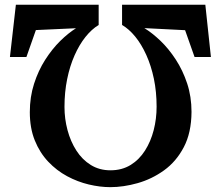

<svg xmlns="http://www.w3.org/2000/svg" viewBox="-20 -772 911 792"><path d="M827 -752.5 850 -537H782.5L743.5 -647.5L575.5 -656Q607.5 -636.5 641.8 -603.8Q676 -571 705 -526.5Q734 -482 752 -427.8Q770 -373.5 770 -310.5Q769.5 -224.5 738.2 -165Q707 -105.5 656.5 -69.2Q606 -33 547.5 -16.5Q489 0 435 0Q392.5 0 346.2 -11Q300 -22 256.8 -45.2Q213.5 -68.5 178.8 -105.2Q144 -142 123.5 -192.8Q103 -243.5 103 -309.5Q103 -372 120.5 -426.5Q138 -481 166.5 -525.5Q195 -570 228.2 -602.8Q261.5 -635.5 293.5 -655.5L128 -648L89 -537H21L45.5 -752.5H387V-669Q358 -651.5 332.5 -619.5Q307 -587.5 287.5 -543.5Q268 -499.5 257 -445.5Q246 -391.5 246 -331Q246 -282 258.5 -235.2Q271 -188.5 295 -151Q319 -113.5 354.5 -91.5Q390 -69.5 435.5 -69.5Q483 -69.5 518.8 -91.5Q554.5 -113.5 578.2 -151Q602 -188.5 614 -235.2Q626 -282 626 -332Q626 -393 614.8 -447Q603.5 -501 583.5 -545.2Q563.5 -589.5 537.8 -621Q512 -652.5 483.5 -669V-752.5Z"/></svg>

Font: Merriweather ExtraBold
Style: Regular
Weight: 800
Version: Version 2.100